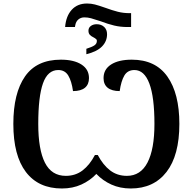

<svg xmlns="http://www.w3.org/2000/svg" viewBox="-20 -1064 1098 1094"><path d="M476 -1044Q499 -1044 520.5 -1038.5Q542 -1033 579 -1020Q620 -1005 651.5 -997Q683 -989 720 -989H727V-910H707Q666 -910 630.5 -918.5Q595 -927 553 -943Q517 -955 498.5 -960Q480 -965 461 -965Q441 -965 427 -953.5Q413 -942 409 -921L407 -910H351Q356 -972 388.5 -1008Q421 -1044 476 -1044ZM472 -786Q504 -796 518 -805.5Q532 -815 532 -831Q532 -837 528.5 -840.5Q525 -844 520 -847Q515 -850 513 -851Q500 -857 492 -865.5Q484 -874 484 -889Q484 -906 497.5 -916Q511 -926 531 -926Q557 -926 573.5 -910.5Q590 -895 590 -869Q590 -829 561.5 -799.5Q533 -770 472 -755ZM56 -358Q56 -533 122.5 -628.5Q189 -724 327 -724Q401 -724 444 -696.5Q487 -669 487 -619Q487 -583 464 -564Q441 -545 396 -545Q388 -602 369 -633.5Q350 -665 312 -665Q252 -665 225 -589.5Q198 -514 198 -358Q198 -212 236 -137Q274 -62 355 -62Q410 -62 450.5 -93Q491 -124 521 -181H537Q567 -124 607.5 -93Q648 -62 703 -62Q781 -62 820.5 -138Q860 -214 860 -358Q860 -511 831 -588Q802 -665 746 -665Q707 -665 688.5 -633.5Q670 -602 662 -545Q617 -545 593.5 -564Q570 -583 570 -619Q570 -669 613 -696.5Q656 -724 731 -724Q866 -724 934 -627.5Q1002 -531 1002 -358Q1002 -179 929 -84.5Q856 10 725 10Q664 10 614.5 -12.5Q565 -35 529 -73Q493 -35 443.5 -12.5Q394 10 333 10Q199 10 127.5 -84Q56 -178 56 -358Z"/></svg>

Font: Noto Serif SemiBold
Style: Regular
Weight: 600
Designer: Monotype Design Team
Foundry: Monotype Imaging Inc.
Version: Version 1.001